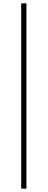

<svg xmlns="http://www.w3.org/2000/svg" viewBox="-20 -846 283 1141"><path d="M106 275H137V-826H106Z"/></svg>

Font: Harano Aji Gothic K1 ExtraLight
Style: Regular
Weight: 250
Foundry: Masamichi Hosoda
Version: HaranoAjiGothicK1-ExtraLight version 20230610;ttx 4.39.4